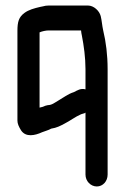

<svg xmlns="http://www.w3.org/2000/svg" viewBox="-20 -490 456 694"><path d="M156 -380H273C274 -373 274 -368 276 -361C283 -325 289 -282 289 -240V-167C272 -172 259 -163 247 -157C227 -151 207 -136 190 -126C179 -120 168 -110 153 -110C147 -109 141 -107 135 -104L123 -101V-373C132 -377 146 -380 156 -380ZM330 184C352 184 369 165 369 141V-240C369 -291 363 -339 353 -380C349 -398 348 -416 344 -432C339 -451 319 -470 298 -470H156C148 -470 142 -469 135 -467L125 -465C104 -460 84 -455 68 -443C48 -428 43 -411 43 -379V-54C43 -43 48 -32 56 -19C73 7 106 0 132 -12C144 -17 155 -19 165 -25C185 -28 198 -35 213 -43C233 -53 252 -68 273 -77L286 -81L289 -83V141C289 165 308 184 330 184Z"/></svg>

Font: Electronic
Style: Circ
Weight: 900
Version: Version 1.011